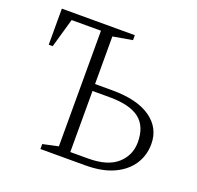

<svg xmlns="http://www.w3.org/2000/svg" viewBox="-117 -785 933 910"><g transform="rotate(20 349.0 -330.0)"><path d="M403 0H177V-25L255 -42V-625H107L65 -478H45V-660H413V-635L315 -618V-378H402Q528 -378 595.5 -330.5Q663 -283 663 -202Q663 -144 633 -98.5Q603 -53 545.5 -26.5Q488 0 403 0ZM401 -343H315V-35H405Q503 -35 551.5 -78.5Q600 -122 600 -188Q600 -268 551.5 -305.5Q503 -343 401 -343Z"/></g></svg>

Font: Spectral SC ExtraLight
Style: Regular
Weight: 275
Designer: Jean-Baptiste Levee
Foundry: Production Type
Version: Version 2.001